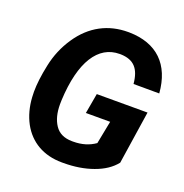

<svg xmlns="http://www.w3.org/2000/svg" viewBox="-130 -839 927 965"><g transform="rotate(20 333.0 -356.0)"><path d="M623 -373.5H351.6L332.5 -265.6H462.4L438.5 -143.1C406.2 -120.1 367.2 -108.4 321.8 -108.4C319.3 -108.4 316.9 -108.4 314.5 -108.4C272.9 -108.9 242.7 -123.5 223.6 -152.3C204.6 -180.7 195.3 -217.3 195.3 -262.2C195.3 -269.5 195.3 -276.9 195.8 -284.7C205.6 -493.2 276.9 -602.5 391.1 -602.5C393.6 -602.5 395.5 -602.5 397.5 -602.5C467.3 -600.1 500.5 -564 507.8 -484.4L645.5 -483.9C633.8 -634.8 547.9 -718.3 399.4 -720.7C397.5 -720.7 395 -720.7 393.1 -720.7C288.6 -720.7 198.7 -675.3 134.8 -580.1C102.5 -532.2 80.6 -480 68.8 -422.9C56.6 -365.7 50.8 -316.9 50.8 -276.9C50.8 -267.1 51.3 -257.3 51.8 -248C54.7 -197.8 66.9 -152.8 87.9 -113.3C130.4 -34.7 205.6 8.8 302.7 9.3C306.2 9.3 309.1 9.3 312.5 9.3C370.1 9.3 422.9 1 470.2 -16.1C518.1 -33.2 554.7 -57.6 580.1 -89.8Z"/></g></svg>

Font: Roboto
Style: Bold Italic
Weight: 700
Italic angle: -12°
Designer: Google
Version: Version 2.137; 2017